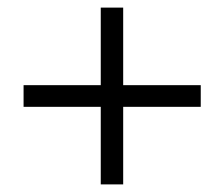

<svg xmlns="http://www.w3.org/2000/svg" viewBox="-20 -489 590 505"><path d="M245 -4V-208H42V-265H245V-469H304V-265H508V-208H304V-4Z"/></svg>

Font: Frank Ruhl Libre
Style: Regular
Weight: 400
Designer: Yanek Iontef
Foundry: Fontef
Version: Version 6.004